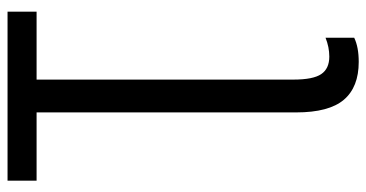

<svg xmlns="http://www.w3.org/2000/svg" viewBox="-251 -503 971 509"><g transform="rotate(-90 234.5 -248.5)"><path d="M389 205V129Q364 139 339 139Q307 139 292.5 117.5Q278 96 278 44V-637H458V-714H10V-637H191V51Q191 138 224.5 177.5Q258 217 325 217Q364 217 389 205Z"/></g></svg>

Font: Noto Sans UI SemiCondensed
Style: Regular
Weight: 400
Width: 4
Designer: Monotype Design Team
Foundry: Monotype Imaging Inc.
Version: 1.001